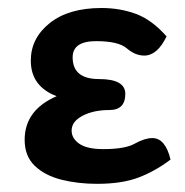

<svg xmlns="http://www.w3.org/2000/svg" viewBox="-20 -448 458 475"><path d="M220.2 6.8Q172.9 6.8 132.1 -3.4Q91.3 -13.7 66.2 -37.6Q41 -61.5 41 -102.1Q41 -175.8 120.1 -210Q56.2 -234.4 56.2 -297.9Q56.2 -353.5 103 -390.9Q149.9 -428.2 231 -428.2Q276.9 -428.2 316.4 -413.6Q356 -398.9 392.1 -357.9Q369.1 -310.5 336.9 -310.5Q314.5 -310.5 293.7 -328.4Q272.9 -346.2 217.8 -346.2Q159.7 -346.2 159.7 -306.2Q159.7 -252.4 224.9 -252.4Q290 -252.4 290 -215.8Q290 -175.8 250.7 -175.8Q211.4 -175.8 184.3 -161.6Q157.2 -147.5 157.2 -125Q157.2 -105.5 176.3 -92.3Q195.3 -79.1 235.8 -79.1Q289.6 -79.1 313.7 -92.8Q337.9 -106.4 356.9 -106.4Q389.2 -106.4 401.9 -53.2Q364.7 -24.9 323.2 -9Q281.7 6.8 220.2 6.8Z"/></svg>

Font: Bainsley
Style: Bold
Weight: 700
Designer: Paul James MIller
Foundry: High-Logic / Made with FontCreator
Version: Version 1.411;March 28, 2021;FontCreator 13.0.0.2683 64-bit